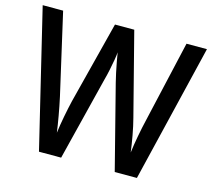

<svg xmlns="http://www.w3.org/2000/svg" viewBox="-102 -838 1066 962"><g transform="rotate(15 431.0 -357.0)"><path d="M857 -714 685 0H570L459 -434Q454 -454 448 -481.5Q442 -509 437 -536.5Q432 -564 429 -583Q428 -568 423.5 -542Q419 -516 413 -487Q407 -458 400 -433L292 0H177L5 -714H111L207 -294Q217 -248 225.5 -200Q234 -152 239 -115Q244 -155 253 -202Q262 -249 271 -287L380 -714H480L590 -286Q600 -248 608.5 -201.5Q617 -155 622 -115Q627 -156 636 -204Q645 -252 655 -294L751 -714Z"/></g></svg>

Font: Noto Sans Gurmukhi SemiCondensed Medium
Style: Regular
Weight: 500
Width: 4
Designer: Jelle Bosma - Monotype Design Team
Foundry: Monotype Imaging Inc.
Version: Version 2.004; ttfautohint (v1.8.4.7-5d5b)